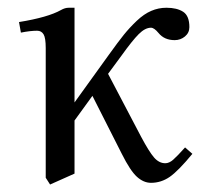

<svg xmlns="http://www.w3.org/2000/svg" viewBox="-20 -462 545 498"><path d="M471.2 -391.6Q471.2 -377 459.7 -367.4Q448.2 -357.9 433.1 -357.9Q406.2 -357.9 391.1 -376.5Q379.9 -390.1 371.6 -390.1Q356.4 -390.1 339.8 -373.5Q323.2 -356.9 294.9 -317.4L260.3 -270.5L346.2 -106.9Q366.7 -68.4 379.6 -53.5Q392.6 -38.6 408.7 -38.6Q418.9 -38.6 429.4 -47.9Q439.9 -57.1 460 -79.6Q478.5 -63 479 -63Q442.4 -18.6 420.2 -3.2Q397.9 12.2 371.6 12.2Q352.5 12.2 335.2 -3.4Q317.9 -19 295.9 -63L219.7 -213.4L173.3 -149.4V-11.7L109.9 16.6L98.6 -1V-337.4Q98.6 -363.8 93 -373Q87.4 -382.3 76.2 -382.3Q58.6 -382.3 34.2 -377.4L29.3 -404.8Q104.5 -417 138.2 -436Q148.4 -441.9 158.2 -441.9H173.3V-196.3L263.7 -321.8Q286.1 -353 301 -371.6Q315.9 -390.1 334.7 -408Q353.5 -425.8 372.3 -433.8Q391.1 -441.9 411.6 -441.9Q439 -441.9 455.1 -431.4Q471.2 -420.9 471.2 -391.6Z"/></svg>

Font: Libertinage
Style: b
Weight: 400
Designer: OSP
Foundry: OSP
Version: Version 1.0; 2008; OFL relea